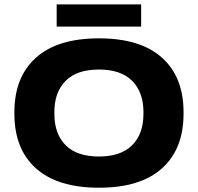

<svg xmlns="http://www.w3.org/2000/svg" viewBox="-20 -834 901 874"><path d="M430.5 20.5Q242 20.5 143.8 -67.5Q45.5 -155.5 45.5 -316V-323.5Q45.5 -483.5 143.8 -571.5Q242 -659.5 430.5 -659.5Q619 -659.5 717.2 -571.5Q815.5 -483.5 815.5 -323.5V-316Q815.5 -155.5 717.2 -67.5Q619 20.5 430.5 20.5ZM430.5 -121.5Q530 -121.5 581.5 -173Q633 -224.5 633 -315.5V-324Q633 -414.5 581.5 -466Q530 -517.5 430.5 -517.5Q330 -517.5 278.8 -466Q227.5 -414.5 227.5 -324V-315.5Q227.5 -224.5 278.8 -173Q330 -121.5 430.5 -121.5ZM238 -713V-814H622.5V-713Z"/></svg>

Font: Anek Latin Expanded
Style: Bold
Weight: 700
Width: 7
Designer: Yesha Goshar
Foundry: Ek Type
Version: Version 1.003